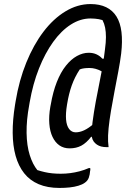

<svg xmlns="http://www.w3.org/2000/svg" viewBox="-20 -767 640 946"><path d="M57 -268Q74 -371 109.5 -458.5Q145 -546 194 -610.5Q243 -675 302.5 -711Q362 -747 426 -747Q471 -747 503 -731.5Q535 -716 554 -685.5Q573 -655 578.5 -609Q584 -563 577 -503Q572 -463 563 -415.5Q554 -368 544.5 -318.5Q535 -269 527 -222Q519 -175 515 -135Q513 -115 512.5 -99.5Q512 -84 512.5 -70.5Q513 -57 515 -42H506Q491 -42 479 -45Q467 -48 457.5 -54.5Q448 -61 441.5 -70Q435 -79 432.5 -92Q430 -105 431 -120Q435 -164 443 -214.5Q451 -265 462 -318.5Q473 -372 482.5 -424Q492 -476 497 -522Q502 -558 502 -584Q502 -610 498 -630.5Q494 -651 485 -668Q476 -671 467 -672.5Q458 -674 448 -675Q438 -676 426 -676Q376 -676 329 -646Q282 -616 242 -560.5Q202 -505 172 -429.5Q142 -354 126 -262L124 -250Q110 -175 111 -112Q112 -49 126.5 -3Q141 43 164 71Q183 77 200.5 81Q218 85 237.5 87Q257 89 279 89Q303 89 326 86Q349 83 372 77Q395 71 418 61H424Q425 62 425 64Q425 66 425 67.5Q425 69 425 71Q425 73 424 75Q423 93 417.5 108.5Q412 124 397 134Q386 142 366.5 148Q347 154 323 156.5Q299 159 273 159Q214 159 170.5 140.5Q127 122 99 86.5Q71 51 57 1Q43 -49 42.5 -112.5Q42 -176 54 -250ZM488 -206 467 -93H429Q406 -63 381 -49.5Q356 -36 323 -36Q294 -36 273 -50.5Q252 -65 239 -92Q226 -119 223 -157Q220 -195 228 -241L230 -251Q241 -315 260 -363Q279 -411 304.5 -443Q330 -475 359 -491Q388 -507 417 -507Q439 -507 456 -499Q473 -491 484 -478H516L501 -399Q491 -410 478 -417Q465 -424 450.5 -428Q436 -432 421 -432Q407 -432 395 -430.5Q383 -429 373 -425Q348 -387 333.5 -346Q319 -305 311 -256L310 -250Q303 -208 305.5 -178Q308 -148 320.5 -131.5Q333 -115 353 -115Q373 -115 394.5 -125Q416 -135 439 -155Q462 -175 488 -206Z"/></svg>

Font: Rec Mono Duotone
Style: Italic
Weight: 400
Italic angle: -10°
Monospace: yes
Version: Version 1.085; ttfautohint (v1.8.4.7-5d5b)